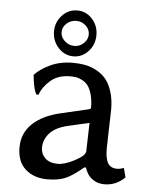

<svg xmlns="http://www.w3.org/2000/svg" viewBox="-50 -694 581 753"><g transform="rotate(5 240.5 -318.0)"><path d="M310.1 -217.8 225.1 -198.2Q177.7 -187 155.3 -161.6Q132.8 -136.2 132.8 -105Q132.8 -80.6 150.1 -63.7Q167.5 -46.9 200.2 -46.9Q227.1 -46.9 266.8 -67.9Q306.6 -88.9 307.1 -106ZM310.1 -41H306.2V-43Q264.2 -7.3 235.8 4.9Q207.5 17.1 164.1 17.1Q111.8 17.1 78.4 -12.2Q44.9 -41.5 44.9 -98.1Q44.9 -154.3 84.2 -191.7Q123.5 -229 192.9 -245.1L304.2 -271Q311 -274.4 311 -275.9Q311 -306.6 304.7 -329.1Q298.3 -351.6 289.3 -363.5Q280.3 -375.5 266.8 -382.6Q253.4 -389.6 242.9 -391.4Q232.4 -393.1 219.2 -393.1Q171.4 -393.1 141.6 -367.2Q111.8 -341.3 101.1 -310.1L91.8 -311Q80.1 -334.5 75.2 -386.2Q96.7 -409.7 135.7 -428.2Q174.8 -446.8 225.1 -446.8Q250 -446.8 271.7 -442.9Q293.5 -439 315.9 -427.5Q338.4 -416 354.2 -397.7Q370.1 -379.4 380.1 -348.4Q390.1 -317.4 390.1 -276.9Q390.1 -273.4 388.2 -207.8Q386.2 -142.1 386.2 -126Q386.2 -110.4 387.2 -100.3Q388.2 -90.3 392.3 -76.4Q396.5 -62.5 406.7 -55.2Q417 -47.9 433.1 -47.9Q444.3 -47.9 460 -53.2L469.2 -17.1Q435.1 17.1 388.2 17.1Q360.4 17.1 339.6 1Q318.8 -15.1 310.1 -45.9ZM307.1 -563Q307.1 -525.4 282.7 -498.8Q258.3 -472.2 224.1 -472.2Q189.5 -472.2 164.8 -499Q140.1 -525.9 140.1 -563Q140.1 -600.1 164.8 -626.5Q189.5 -652.8 224.1 -652.8Q258.8 -652.8 283 -626.5Q307.1 -600.1 307.1 -563ZM224.1 -611.8Q202.1 -611.8 186 -597.4Q169.9 -583 169.9 -563Q169.9 -543 186.3 -528.1Q202.6 -513.2 224.1 -513.2Q245.6 -513.2 261.2 -528.1Q276.9 -543 276.9 -563Q276.9 -583 261.2 -597.4Q245.6 -611.8 224.1 -611.8Z"/></g></svg>

Font: Linear Smooth Low Contrast
Style: Regular
Weight: 500
Designer: Philipp H. Poll, Flanker
Foundry: Philipp H. Poll, reworked by Flanker
Version: Version 1.010 | FøM Fix